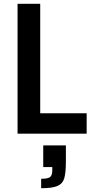

<svg xmlns="http://www.w3.org/2000/svg" viewBox="-20 -708 500 1017"><path d="M73 0V-688H193V-108H439V0ZM257 193V177H209V62H329V145Q329 207 320.5 236Q312 265 284.5 277Q257 289 198 289V239Q233 239 245 230Q257 221 257 193Z"/></svg>

Font: Saira Semi Condensed Medium
Style: Regular
Weight: 500
Width: 4
Designer: Hector Gatti with collaboration of the Omnibus-Type team
Foundry: Omnibus-Type
Version: Version 1.001; ttfautohint (v1.8)